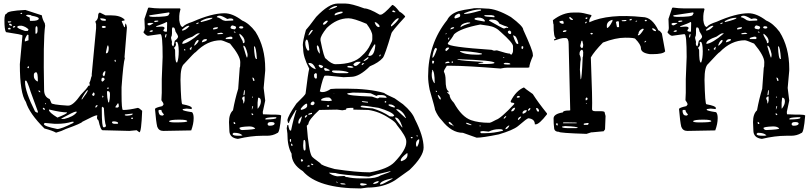

<svg xmlns="http://www.w3.org/2000/svg" viewBox="-20 -729 4576 1082"><path d="M123 -672.9 215.8 -642.6Q218.8 -620.1 232.4 -597.7L234.4 -584Q222.7 -501 228.5 -222.7Q228.5 -182.6 259.8 -170.9L269.5 -148.4Q269.5 -139.6 360.4 -133.8H365.2Q392.6 -133.8 435.5 -195.3Q469.7 -229.5 478.5 -246.1H485.4V-254.9L483.4 -261.7Q490.2 -273.4 495.1 -297.9L497.1 -298.8V-311.5L521.5 -569.3V-592.8L517.6 -606.4V-608.4Q533.2 -619.1 533.2 -642.6Q533.2 -655.3 543 -658.2L574.2 -642.6H604.5Q658.2 -642.6 681.6 -619.1V-613.3Q666 -612.3 666 -608.4L679.7 -576.2H683.6Q685.5 -596.7 688.5 -596.7Q693.4 -589.8 695.3 -574.2L681.6 -405.3L683.6 -403.3V-401.4Q674.8 -375 665 -237.3V-198.2Q665 -109.4 672.9 -109.4H678.7Q706.1 -109.4 756.8 -121.1Q764.6 -120.1 781.2 -104.5Q776.4 16.6 765.6 16.6L750 4.9L709 8.8L558.6 4.9Q546.9 4.9 535.2 -49.8Q526.4 -57.6 526.4 -66.4L528.3 -79.1H524.4Q513.7 -79.1 444.3 -43Q440.4 -34.2 350.6 -2Q328.1 9.8 295.9 18.6Q275.4 6.8 230.5 -4.9Q145.5 -88.9 126 -154.3Q91.8 -203.1 91.8 -367.2L106.4 -526.4V-529.3Q106.4 -534.2 13.7 -547.9Q4.9 -560.5 4.9 -615.2Q4.9 -652.3 18.6 -652.3Q18.6 -668 123 -672.9ZM95.7 -654.3V-650.4H104.5V-654.3L100.6 -657.2H99.6ZM127 -643.6V-642.6Q127 -638.7 147.5 -629.9Q147.5 -611.3 150.4 -611.3H159.2Q193.4 -611.3 198.2 -622.1V-625Q198.2 -633.8 157.2 -640.6Q157.2 -644.5 141.6 -645.5H134.8ZM24.4 -608.4V-604.5L27.3 -601.6H31.2L43 -604.5V-608.4ZM31.2 -594.7V-590.8Q33.2 -584 45.9 -584L47.9 -585.9V-587.9L41 -594.7ZM544.9 -626Q544.9 -612.3 565.4 -612.3H574.2L577.1 -615.2V-617.2Q577.1 -624 546.9 -626ZM77.1 -577.1Q77.1 -568.4 121.1 -554.7H134.8Q138.7 -554.7 140.6 -563.5Q125 -579.1 102.5 -584H92.8Q79.1 -584 77.1 -577.1ZM52.7 -579.1V-575.2L54.7 -574.2V-572.3Q65.4 -575.2 65.4 -579.1V-582H59.6ZM179.7 -567.4V-541L182.6 -538.1Q191.4 -542 191.4 -554.7V-570.3Q191.4 -579.1 186.5 -581.1H184.6Q179.7 -579.1 179.7 -567.4ZM24.4 -567.4 27.3 -563.5H38.1L41 -567.4L36.1 -572.3H29.3ZM553.7 -578.1V-576.2Q555.7 -571.3 563.5 -571.3H565.4Q574.2 -571.3 576.2 -576.2V-578.1Q574.2 -583 562.5 -583H558.6ZM120.1 -506.8V-495.1L140.6 -502V-531.2L136.7 -534.2Q130.9 -534.2 120.1 -506.8ZM577.1 -434.6V-428.7H579.1Q592.8 -428.7 592.8 -460Q590.8 -473.6 587.9 -473.6Q584 -473.6 577.1 -434.6ZM627 -391.6 625 -386.7Q627.9 -379.9 630.9 -379.9H631.8V-391.6ZM138.7 -355.5 134.8 -350.6V-346.7L138.7 -343.8L143.6 -348.6V-353.5ZM558.6 -305.7 565.4 -298.8Q571.3 -300.8 574.2 -326.2L572.3 -328.1H570.3Q558.6 -320.3 558.6 -305.7ZM170.9 -307.6V-298.8Q170.9 -282.2 189.5 -270.5H193.4V-271.5Q193.4 -321.3 184.6 -321.3H179.7Q170.9 -317.4 170.9 -307.6ZM551.8 -285.2V-273.4L556.6 -268.6Q564.5 -272.5 569.3 -280.3V-285.2L563.5 -291H556.6ZM121.1 -271.5V-266.6Q121.1 -212.9 177.7 -100.6Q186.5 -93.8 193.4 -93.8V-100.6L153.3 -210Q133.8 -272.5 126 -275.4H125ZM584 -232.4V-230.5L587.9 -227.5L592.8 -230.5L590.8 -236.3H587.9ZM439.5 -170.9 440.4 -168.9H442.4Q474.6 -210.9 474.6 -218.8V-220.7H471.7Q456.1 -204.1 439.5 -170.9ZM196.3 -218.8V-216.8Q200.2 -209 207 -209V-210Q207 -218.8 196.3 -218.8ZM584 -215.8 583 -207Q583 -182.6 589.8 -152.3H594.7Q599.6 -174.8 599.6 -191.4V-200.2Q599.6 -215.8 585.9 -215.8ZM507.8 -209Q499 -199.2 499 -193.4L505.9 -188.5H507.8L512.7 -193.4V-203.1ZM556.6 -189.5V-179.7H558.6L562.5 -182.6V-186.5L558.6 -189.5ZM234.4 -148.4V-145.5L237.3 -141.6H239.3V-145.5L235.4 -148.4ZM644.5 -147.5 630.9 -127.9V-123H644.5L649.4 -127.9V-133.8Q649.4 -145.5 644.5 -147.5ZM517.6 -125V-123H521.5L529.3 -131.8V-136.7Q517.6 -136.7 517.6 -125ZM553.7 -123V-107.4Q553.7 -11.7 563.5 -11.7H569.3Q577.1 -14.6 577.1 -20.5Q569.3 -38.1 565.4 -120.1L558.6 -127.9ZM221.7 -121.1V-116.2Q225.6 -109.4 232.4 -109.4V-116.2L227.5 -121.1ZM255.9 -111.3V-109.4Q255.9 -95.7 303.7 -66.4Q357.4 -87.9 357.4 -93.8V-95.7Q323.2 -95.7 259.8 -111.3ZM326.2 -61.5V-58.6H341.8Q393.6 -71.3 412.1 -95.7V-99.6H405.3Q396.5 -99.6 326.2 -61.5ZM683.6 -84V-79.1L692.4 -77.1H697.3Q727.5 -79.1 727.5 -86.9V-88.9H726.6ZM719.7 -65.4V-58.6H726.6L729.5 -61.5V-63.5Q729.5 -66.4 724.6 -66.4ZM611.3 -41V-38.1Q614.3 -31.2 627 -31.2H642.6L645.5 -34.2V-36.1Q645.5 -42 627 -44.9H615.2ZM300.8 -31.2H289.1L234.4 -36.1H232.4L227.5 -31.2V-29.3Q227.5 -17.6 302.7 -2Q325.2 -2 392.6 -36.1L394.5 -38.1V-43H385.7Q347.7 -31.2 300.8 -31.2Z M818.4 -686.5Q852.5 -681.6 882.8 -681.6H994.1L997.1 -677.7Q990.2 -652.3 990.2 -638.7V-615.2Q995.1 -577.1 1010.7 -577.1Q1019.5 -591.8 1065.4 -606.4Q1173.8 -654.3 1245.1 -654.3Q1291 -654.3 1344.7 -613.3Q1383.8 -597.7 1419.9 -549.8Q1474.6 -462.9 1474.6 -341.8V-331.1L1465.8 -233.4L1474.6 -162.1L1460.9 -98.6V-96.7L1461.9 -85L1513.7 -83H1536.1Q1558.6 -83 1564.5 -78.1Q1556.6 20.5 1543 20.5Q1517.6 36.1 1484.4 36.1H1457Q1394.5 36.1 1320.3 53.7Q1272.5 47.9 1272.5 5.9L1270.5 -41Q1270.5 -86.9 1293 -107.4Q1304.7 -171.9 1322.3 -228.5L1331.1 -348.6Q1334 -348.6 1334 -378.9Q1334 -414.1 1276.4 -483.4Q1233.4 -502 1224.6 -502Q1147.5 -502 1083 -435.5Q1078.1 -435.5 1017.6 -369.1Q997.1 -353.5 997.1 -278.3Q1000 -141.6 1007.8 -141.6Q1060.5 -131.8 1060.5 -121.1V-114.3L1031.2 -117.2L1009.8 -114.3V-110.4Q1009.8 -104.5 1062.5 -96.7Q1071.3 -86.9 1071.3 -64.5V-62.5Q1071.3 -31.2 1057.6 5.9L900.4 8.8Q875 8.8 866.2 -14.6Q859.4 -42 853.5 -114.3Q853.5 -122.1 894.5 -130.9L901.4 -139.6V-141.6Q901.4 -148.4 889.6 -164.1L891.6 -206.1V-283.2L896.5 -408.2Q896.5 -536.1 884.8 -536.1H877.9L814.5 -527.3Q804.7 -527.3 789.1 -544.9V-549.8Q795.9 -558.6 795.9 -572.3L793.9 -622.1L814.5 -683.6ZM821.3 -642.6V-638.7Q821.3 -634.8 841.8 -633.8Q930.7 -633.8 930.7 -645.5L935.5 -654.3V-657.2H932.6V-659.2ZM1202.1 -633.8V-631.8Q1211.9 -631.8 1235.4 -615.2L1250 -611.3L1293 -613.3L1294.9 -615.2V-618.2Q1292 -625 1279.3 -625H1274.4L1260.7 -622.1Q1230.5 -640.6 1217.8 -640.6Q1205.1 -640.6 1202.1 -633.8ZM1110.4 -608.4 1113.3 -604.5Q1176.8 -620.1 1176.8 -627V-628.9H1174.8Q1142.6 -628.9 1110.4 -609.4ZM848.6 -608.4 852.5 -604.5H855.5Q873 -606.4 873 -611.3L867.2 -613.3Q848.6 -613.3 848.6 -608.4ZM860.4 -577.1 886.7 -579.1H891.6Q904.3 -579.1 907.2 -572.3V-568.4Q900.4 -561.5 900.4 -554.7Q908.2 -549.8 917 -549.8Q920.9 -549.8 920.9 -554.7L921.9 -599.6L920.9 -604.5H917Q907.2 -597.7 862.3 -582L860.4 -581.1ZM1085.9 -595.7 1087.9 -594.7V-592.8Q1099.6 -596.7 1099.6 -599.6V-601.6H1096.7Q1085.9 -599.6 1085.9 -595.7ZM811.5 -594.7V-592.8Q811.5 -588.9 819.3 -585.9Q828.1 -585.9 843.8 -597.7V-599.6H821.3Q811.5 -598.6 811.5 -594.7ZM1279.3 -572.3Q1279.3 -565.4 1303.7 -563.5Q1310.5 -569.3 1310.5 -575.2Q1310.5 -582 1288.1 -585.9Q1279.3 -581.1 1279.3 -572.3ZM1005.9 -561.5V-556.6Q1025.4 -556.6 1046.9 -581.1V-582L1044.9 -584H1043.9Q1029.3 -584 1005.9 -561.5ZM1327.1 -575.2Q1329.1 -568.4 1337.9 -568.4H1345.7L1351.6 -574.2V-575.2Q1349.6 -581.1 1337.9 -581.1H1332ZM1180.7 -567.4V-563.5H1187.5Q1208 -566.4 1208 -572.3V-575.2H1199.2Q1180.7 -573.2 1180.7 -567.4ZM951.2 -574.2 949.2 -565.4V-541Q949.2 -526.4 944.3 -520.5V-512.7L949.2 -493.2L948.2 -483.4Q948.2 -472.7 956.1 -467.8Q959 -467.8 964.8 -499Q983.4 -512.7 983.4 -522.5Q983.4 -529.3 968.8 -551.8Q964.8 -574.2 958 -574.2ZM823.2 -551.8V-549.8H836.9L841.8 -554.7V-556.6L835 -558.6Q823.2 -555.7 823.2 -551.8ZM1299.8 -551.8 1297.9 -549.8V-547.9L1303.7 -544.9H1304.7L1308.6 -547.9ZM1204.1 -538.1 1206.1 -536.1H1208Q1238.3 -536.1 1238.3 -541L1226.6 -544.9Q1204.1 -543 1204.1 -538.1ZM1007.8 -485.4V-481.4Q1042 -485.4 1105.5 -540V-541H1096.7Q1089.8 -541 1064.5 -522.5Q1007.8 -502.9 1007.8 -485.4ZM1329.1 -538.1V-534.2Q1329.1 -529.3 1347.7 -497.1Q1347.7 -485.4 1352.5 -485.4L1358.4 -490.2V-497.1Q1358.4 -517.6 1332 -538.1ZM910.2 -522.5 912.1 -517.6H915L918.9 -536.1H915Q911.1 -536.1 910.2 -522.5ZM1252 -512.7V-508.8H1286.1L1290 -512.7V-517.6L1284.2 -522.5H1277.3Q1252 -517.6 1252 -512.7ZM1117.2 -490.2Q1146.5 -497.1 1146.5 -505.9L1142.6 -508.8H1139.6Q1120.1 -508.8 1117.2 -490.2ZM1074.2 -474.6V-472.7H1078.1Q1099.6 -491.2 1099.6 -502H1096.7V-503.9Q1085 -503.9 1074.2 -474.6ZM969.7 -488.3 971.7 -479.5Q971.7 -468.8 960 -459Q966.8 -452.1 966.8 -445.3Q966.8 -377 975.6 -377H978.5Q987.3 -399.4 987.3 -440.4Q986.3 -491.2 975.6 -493.2H973.6Q969.7 -493.2 969.7 -488.3ZM1351.6 -471.7V-465.8Q1369.1 -404.3 1372.1 -403.3L1375 -413.1V-424.8Q1364.3 -471.7 1351.6 -471.7ZM1411.1 -467.8Q1414.1 -396.5 1424.8 -396.5H1427.7Q1422.9 -467.8 1413.1 -467.8ZM1048.8 -454.1V-452.1L1051.8 -449.2H1057.6L1060.5 -464.8H1057.6ZM1016.6 -449.2 1019.5 -444.3 1024.4 -445.3V-449.2L1021.5 -452.1H1019.5ZM1402.3 -292V-290L1407.2 -273.4H1414.1Q1413.1 -292 1402.3 -292ZM1351.6 -194.3 1352.5 -192.4H1354.5Q1359.4 -193.4 1359.4 -206.1V-221.7H1358.4Q1354.5 -221.7 1351.6 -194.3ZM1344.7 -171.9Q1351.6 -162.1 1351.6 -146.5H1354.5L1358.4 -162.1V-185.5Q1344.7 -185.5 1344.7 -171.9ZM1400.4 -184.6V-178.7H1404.3V-184.6ZM1434.6 -178.7 1431.6 -150.4V-117.2H1433.6Q1450.2 -138.7 1450.2 -157.2V-158.2Q1450.2 -178.7 1434.6 -178.7ZM1399.4 -114.3V-112.3H1400.4L1406.2 -127.9V-130.9H1404.3Q1399.4 -130.9 1399.4 -114.3ZM873 -105.5V-103.5Q875 -78.1 891.6 -78.1H898.4L903.3 -83V-85Q889.6 -98.6 889.6 -109.4H876ZM1397.5 -89.8V-85L1402.3 -80.1H1404.3L1407.2 -83V-85L1402.3 -89.8ZM1475.6 -59.6V-55.7Q1537.1 -56.6 1537.1 -64.5V-68.4H1518.6Q1475.6 -66.4 1475.6 -59.6ZM932.6 -45.9Q932.6 -39.1 968.8 -39.1Q1035.2 -39.1 1035.2 -45.9Q1035.2 -54.7 990.2 -54.7Q937.5 -54.7 932.6 -45.9ZM1296.9 -42V-34.2L1299.8 -30.3H1303.7L1306.6 -34.2V-35.2L1299.8 -42ZM1488.3 -32.2V-27.3Q1490.2 -20.5 1500 -20.5Q1522.5 -20.5 1527.3 -30.3V-34.2Q1524.4 -41 1511.7 -41H1504.9Q1491.2 -41 1488.3 -32.2ZM1329.1 -6.8Q1334 3.9 1344.7 3.9Q1418 1 1418 -4.9Q1408.2 -16.6 1383.8 -16.6Q1329.1 -14.6 1329.1 -6.8ZM1291 24.4V27.3Q1291 36.1 1327.1 36.1H1334L1345.7 34.2V33.2Q1331.1 19.5 1301.8 19.5H1296.9Z M1882.8 -709H1927.7Q1960 -709 2033.2 -681.6Q2059.6 -681.6 2119.1 -646.5H2126Q2140.6 -646.5 2190.4 -701.2Q2202.1 -701.2 2231.4 -663.1Q2246.1 -656.2 2262.7 -637.7V-633.8Q2185.5 -549.8 2185.5 -540Q2149.4 -418 2137.7 -403.3Q2114.3 -376 2064.5 -355.5Q2004.9 -295.9 1958 -295.9L1916 -293.9L1828.1 -302.7H1811.5Q1801.8 -302.7 1782.2 -213.9L1793 -210H1797.9Q1817.4 -210 1843.8 -227.5L1876 -229.5H1930.7Q2060.5 -229.5 2144.5 -205.1Q2153.3 -197.3 2204.1 -174.8L2251 -141.6Q2303.7 -96.7 2317.4 -58.6Q2367.2 38.1 2367.2 102.5Q2367.2 152.3 2288.1 228.5L2206.1 287.1Q2140.6 328.1 2050.8 328.1L2012.7 333Q1771.5 333 1686.5 235.4Q1623 196.3 1623 136.7Q1599.6 95.7 1599.6 23.4L1595.7 -6.8L1599.6 -24.4H1604.5Q1609.4 6.8 1616.2 6.8H1620.1Q1636.7 -72.3 1650.4 -107.4L1649.4 -109.4H1647.5Q1608.4 -46.9 1608.4 -36.1H1606.4Q1601.6 -36.1 1599.6 -51.8Q1603.5 -78.1 1650.4 -145.5Q1702.1 -195.3 1702.1 -202.1Q1715.8 -316.4 1722.7 -341.8Q1688.5 -408.2 1688.5 -453.1L1686.5 -475.6Q1686.5 -498 1704.1 -560.5Q1716.8 -573.2 1761.7 -633.8Q1833 -709 1882.8 -709ZM1832 -674.8V-673.8Q1879.9 -686.5 1879.9 -694.3V-695.3H1876Q1856.4 -695.3 1832 -674.8ZM2190.4 -667V-665Q2192.4 -660.2 2201.2 -660.2H2208V-663.1L2199.2 -669.9H2194.3ZM1866.2 -647.5V-642.6H1868.2L1910.2 -656.2V-663.1H1898.4Q1866.2 -656.2 1866.2 -647.5ZM1786.1 -507.8V-501Q1806.6 -398.4 1816.4 -398.4Q1848.6 -367.2 1871.1 -367.2Q1973.6 -367.2 2018.6 -414.1Q2051.8 -443.4 2067.4 -478.5Q2078.1 -497.1 2078.1 -507.8V-528.3Q2078.1 -551.8 2045.9 -594.7Q1972.7 -626 1944.3 -626Q1877.9 -626 1821.3 -571.3Q1786.1 -527.3 1786.1 -507.8ZM2183.6 -587.9V-581.1H2187.5Q2213.9 -601.6 2226.6 -622.1V-626H2224.6Q2210.9 -626 2183.6 -587.9ZM1799.8 -591.8 1804.7 -589.8Q1813.5 -589.8 1827.1 -608.4V-612.3H1818.4Q1799.8 -601.6 1799.8 -591.8ZM2091.8 -603.5V-601.6Q2100.6 -576.2 2115.2 -576.2Q2119.1 -576.2 2119.1 -581.1Q2119.1 -588.9 2098.6 -603.5ZM1717.8 -531.2V-530.3H1720.7Q1727.5 -534.2 1743.2 -557.6L1739.3 -560.5Q1730.5 -560.5 1717.8 -531.2ZM1700.2 -489.3Q1700.2 -460.9 1713.9 -444.3H1718.8Q1722.7 -444.3 1722.7 -449.2Q1717.8 -505.9 1709 -505.9Q1703.1 -505.9 1700.2 -489.3ZM2055.7 -415V-414.1H2062.5Q2088.9 -414.1 2094.7 -469.7V-476.6L2093.8 -478.5H2089.8Q2055.7 -424.8 2055.7 -415ZM1765.6 -469.7V-468.8Q1765.6 -445.3 1780.3 -427.7H1782.2V-432.6Q1780.3 -467.8 1768.6 -473.6ZM2121.1 -420.9 2117.2 -414.1V-412.1H2121.1Q2124 -412.1 2126 -420.9ZM2028.3 -384.8H2032.2Q2048.8 -391.6 2057.6 -403.3L2053.7 -407.2Q2030.3 -391.6 2028.3 -384.8ZM1971.7 -367.2V-364.3L1978.5 -357.4H1984.4Q1992.2 -357.4 2011.7 -377.9V-380.9H1999Q1983.4 -380.9 1971.7 -367.2ZM1718.8 -374V-369.1Q1733.4 -346.7 1758.8 -338.9V-341.8Q1746.1 -374 1724.6 -374ZM2018.6 -367.2V-362.3H2021.5L2032.2 -371.1V-373H2023.4ZM1775.4 -360.4V-359.4Q1782.2 -345.7 1793 -345.7Q1796.9 -346.7 1800.8 -353.5Q1800.8 -360.4 1779.3 -364.3ZM1936.5 -352.5Q1936.5 -348.6 1960 -346.7L1971.7 -348.6Q1971.7 -354.5 1953.1 -357.4H1941.4ZM1809.6 -346.7 1807.6 -345.7V-335L1813.5 -330.1H1836.9V-335Q1814.5 -346.7 1809.6 -346.7ZM1850.6 -328.1Q1850.6 -316.4 1895.5 -316.4H1934.6Q1943.4 -316.4 1944.3 -321.3Q1918.9 -332 1868.2 -332H1855.5ZM1750 -309.6V-300.8Q1750 -288.1 1761.7 -285.2L1765.6 -291V-312.5L1761.7 -316.4H1756.8ZM1937.5 -203.1V-200.2Q1937.5 -189.5 2076.2 -184.6L2105.5 -174.8H2107.4Q2112.3 -174.8 2119.1 -179.7L2158.2 -177.7V-181.6Q2151.4 -193.4 2127.9 -193.4H2114.3Q2108.4 -193.4 2101.6 -188.5H2100.6L2069.3 -203.1Q2036.1 -207 1980.5 -207H1966.8ZM1859.4 -203.1V-202.1H1864.3V-203.1ZM1789.1 -164.1Q1789.1 -161.1 1832 -159.2Q1850.6 -160.2 1850.6 -164.1Q1844.7 -174.8 1835 -179.7H1818.4Q1789.1 -174.8 1789.1 -164.1ZM2019.5 -159.2V-157.2Q2019.5 -152.3 2052.7 -150.4L2053.7 -152.3V-155.3L2021.5 -159.2ZM2146.5 -154.3 2151.4 -150.4 2156.2 -152.3V-159.2H2151.4ZM1729.5 -141.6 1736.3 -136.7H1745.1L1752 -143.6V-152.3L1746.1 -157.2Q1733.4 -157.2 1729.5 -141.6ZM1674.8 -116.2V-113.3L1677.7 -109.4Q1710.9 -118.2 1710.9 -131.8V-141.6L1707 -145.5Q1692.4 -139.6 1674.8 -116.2ZM2168.9 -138.7Q2168.9 -130.9 2201.2 -123L2206.1 -125V-127Q2194.3 -140.6 2176.8 -140.6H2171.9L2169.9 -138.7ZM1821.3 -131.8 1825.2 -127.9H1834L1835 -133.8L1830.1 -136.7H1827.1ZM2011.7 -127.9Q2011.7 -122.1 2080.1 -118.2Q2134.8 -101.6 2176.8 -73.2L2194.3 -72.3L2201.2 -77.1V-79.1Q2189.5 -98.6 2114.3 -121.1Q2038.1 -133.8 2018.6 -133.8ZM1929.7 -116.2 1930.7 -114.3V-111.3L1909.2 -107.4L1879.9 -111.3L1779.3 -109.4Q1717.8 -52.7 1717.8 -29.3L1709 -20.5V-18.6Q1719.7 121.1 1736.3 150.4Q1738.3 157.2 1786.1 191.4Q1786.1 202.1 1866.2 223.6Q1989.3 242.2 2064.5 242.2Q2166 223.6 2203.1 184.6Q2269.5 115.2 2269.5 73.2V66.4Q2269.5 41 2216.8 -24.4Q2209 -42 2175.8 -61.5Q2118.2 -100.6 2055.7 -109.4L1970.7 -111.3L1971.7 -120.1L1970.7 -121.1H1955.1Q1937.5 -121.1 1929.7 -116.2ZM2212.9 -113.3V-111.3L2265.6 -63.5H2267.6V-65.4Q2251 -103.5 2221.7 -113.3ZM1717.8 -85.9V-82H1720.7L1738.3 -86.9V-92.8H1734.4Q1717.8 -89.8 1717.8 -85.9ZM1698.2 -72.3V-66.4H1702.1L1710.9 -75.2V-80.1Q1702.1 -80.1 1698.2 -72.3ZM1661.1 -38.1 1663.1 -32.2H1666Q1671.9 -32.2 1681.6 -72.3H1679.7Q1661.1 -57.6 1661.1 -38.1ZM2206.1 -66.4Q2206.1 -59.6 2245.1 -11.7V-10.7H2247.1V-15.6Q2229.5 -66.4 2210 -66.4ZM2327.1 34.2V37.1L2331.1 41L2333 39.1H2334L2333 34.2ZM2294.9 43V45.9L2299.8 50.8H2301.8L2306.6 45.9L2301.8 43ZM1613.3 57.6V66.4L1618.2 71.3L1620.1 70.3V54.7H1616.2ZM2324.2 82V84Q2324.2 95.7 2329.1 97.7H2331.1Q2342.8 78.1 2342.8 57.6L2340.8 56.6H2337.9Q2324.2 65.4 2324.2 82ZM1690.4 63.5 1688.5 90.8Q1689.5 119.1 1695.3 119.1H1697.3Q1702.1 118.2 1702.1 109.4V91.8Q1702.1 59.6 1695.3 59.6H1693.4ZM1620.1 80.1V84Q1621.1 93.8 1625 93.8L1628.9 90.8V86.9L1622.1 80.1ZM2238.3 173.8V175.8L2242.2 179.7Q2276.4 168 2276.4 143.6V134.8H2272.5Q2238.3 161.1 2238.3 173.8ZM1674.8 172.9Q1677.7 182.6 1681.6 182.6L1688.5 175.8Q1687.5 170.9 1679.7 167ZM1732.4 193.4V196.3L1738.3 201.2H1745.1V198.2Q1743.2 193.4 1734.4 193.4ZM1711.9 207V210H1724.6V203.1H1715.8ZM2059.6 266.6Q1896.5 255.9 1871.1 246.1L1835 244.1V246.1Q1851.6 259.8 1879.9 264.6L1920.9 262.7L1930.7 269.5L1932.6 268.6H1934.6Q1966.8 276.4 2011.7 276.4H2042Q2100.6 276.4 2124 259.8Q2180.7 240.2 2180.7 237.3V235.4Q2102.5 252.9 2059.6 266.6ZM2121.1 310.5H2126Q2135.7 310.5 2192.4 278.3V276.4H2187.5Q2121.1 291 2121.1 310.5ZM2083 305.7V307.6H2087.9Q2114.3 303.7 2114.3 292H2108.4Q2087.9 296.9 2083 305.7ZM1876 293.9 1875 295.9V296.9L1879.9 300.8H1882.8V298.8ZM1898.4 303.7V305.7Q1899.4 310.5 1912.1 310.5H1927.7Q1927.7 303.7 1902.3 303.7ZM2009.8 307.6V310.5Q2011.7 316.4 2019.5 316.4H2028.3L2045.9 312.5V307.6L2021.5 303.7H2012.7Z M2720.7 -680.7Q2777.3 -680.7 2859.4 -632.8Q2928.7 -581.1 2928.7 -561.5Q2982.4 -444.3 2982.4 -424.8L2983.4 -414.1Q2962.9 -367.2 2962.9 -349.6L2955.1 -347.7H2838.9Q2822.3 -347.7 2800.8 -342.8Q2604.5 -358.4 2527.3 -358.4H2498Q2481.4 -334 2481.4 -325.2Q2491.2 -307.6 2491.2 -277.3Q2491.2 -224.6 2506.8 -215.8L2508.8 -209V-208L2500 -210.9V-208L2513.7 -194.3Q2513.7 -174.8 2538.1 -149.4Q2582 -70.3 2634.8 -51.8Q2676.8 -37.1 2737.3 -37.1Q2746.1 -37.1 2775.4 -53.7Q2801.8 -61.5 2877.9 -142.6V-146.5Q2877.9 -149.4 2860.4 -151.4L2857.4 -158.2Q2888.7 -218.8 2932.6 -236.3Q2937.5 -230.5 2982.4 -199.2Q3012.7 -151.4 3062.5 -89.8V-85Q3018.6 -28.3 2999 -28.3H2994.1Q2994.1 -58.6 2958 -62.5Q2950.2 -62.5 2898.4 -17.6Q2870.1 4.9 2791 28.3Q2700.2 46.9 2666 46.9L2588.9 19.5Q2524.4 19.5 2469.7 -50.8Q2446.3 -74.2 2431.6 -110.4Q2431.6 -119.1 2401.4 -222.7Q2392.6 -266.6 2392.6 -297.9V-299.8Q2392.6 -482.4 2500 -616.2Q2515.6 -649.4 2563.5 -666Q2591.8 -673.8 2641.6 -680.7Q2653.3 -685.5 2720.7 -680.7ZM2595.7 -650.4H2597.7Q2623 -650.4 2679.7 -667Q2691.4 -668 2691.4 -672.9L2688.5 -675.8H2686.5Q2648.4 -675.8 2597.7 -655.3L2595.7 -653.3ZM2541 -629.9V-627.9L2544.9 -625H2545.9Q2573.2 -631.8 2573.2 -638.7V-646.5L2568.4 -652.3H2565.4Q2541 -644.5 2541 -629.9ZM2710 -643.6V-639.6Q2710 -634.8 2764.6 -631.8L2766.6 -632.8V-636.7Q2766.6 -641.6 2750 -643.6ZM2654.3 -623V-621.1Q2654.3 -616.2 2710 -607.4L2711.9 -609.4V-614.3Q2701.2 -629.9 2675.8 -629.9H2670.9Q2654.3 -627.9 2654.3 -623ZM2736.3 -614.3V-612.3Q2813.5 -568.4 2819.3 -568.4H2821.3L2835 -573.2L2841.8 -571.3L2843.8 -573.2V-575.2Q2836.9 -580.1 2821.3 -584L2793.9 -595.7Q2784.2 -619.1 2750 -619.1H2746.1Q2736.3 -618.2 2736.3 -614.3ZM2575.2 -575.2Q2587.9 -585.9 2629.9 -598.6V-600.6L2627.9 -602.5H2614.3Q2575.2 -594.7 2575.2 -575.2ZM2503.9 -486.3V-482.4Q2503.9 -464.8 2750 -448.2L2763.7 -443.4L2780.3 -445.3Q2837.9 -426.8 2853.5 -426.8Q2853.5 -422.9 2862.3 -420.9Q2871.1 -431.6 2871.1 -443.4V-468.8Q2871.1 -487.3 2802.7 -547.9Q2773.4 -578.1 2732.4 -584L2686.5 -590.8Q2574.2 -569.3 2539.1 -536.1Q2525.4 -510.7 2503.9 -486.3ZM2518.6 -566.4V-563.5H2520.5Q2539.1 -568.4 2539.1 -573.2V-575.2H2532.2Q2523.4 -575.2 2518.6 -566.4ZM2841.8 -547.9Q2845.7 -537.1 2855.5 -537.1H2857.4L2860.4 -541V-549.8L2853.5 -556.6Q2841.8 -556.6 2841.8 -547.9ZM2490.2 -537.1V-536.1H2493.2L2497.1 -539.1V-541H2493.2ZM2871.1 -529.3Q2884.8 -486.3 2893.6 -481.4H2898.4L2901.4 -484.4Q2890.6 -527.3 2877.9 -527.3L2876 -529.3ZM2504.9 -506.8V-504.9Q2511.7 -507.8 2511.7 -516.6V-518.6Q2504.9 -515.6 2504.9 -506.8ZM2918.9 -465.8V-457L2921.9 -452.1Q2928.7 -454.1 2928.7 -461.9V-465.8L2925.8 -468.8H2921.9ZM2490.2 -450.2V-445.3L2493.2 -441.4H2495.1Q2504.9 -447.3 2510.7 -457V-460.9H2504.9Q2495.1 -460.9 2490.2 -450.2ZM2433.6 -459Q2422.9 -449.2 2416 -404.3H2418Q2425.8 -404.3 2442.4 -452.1Q2440.4 -459 2433.6 -459ZM2572.3 -441.4V-438.5Q2598.6 -420.9 2666 -420.9H2677.7L2695.3 -422.9V-427.7Q2632.8 -440.4 2572.3 -441.4ZM2816.4 -406.2V-402.3H2821.3V-406.2ZM2558.6 -395.5V-392.6Q2590.8 -385.7 2702.1 -379.9L2703.1 -378.9V-377L2674.8 -373Q2674.8 -368.2 2710 -368.2Q2766.6 -368.2 2766.6 -375Q2766.6 -388.7 2558.6 -395.5ZM2416 -386.7 2415 -378.9Q2416 -370.1 2419.9 -370.1Q2424.8 -370.1 2426.8 -383.8L2421.9 -386.7ZM2525.4 -381.8V-375H2532.2V-379.9L2531.2 -381.8V-383.8ZM2488.3 -373V-372.1H2490.2L2513.7 -375V-377L2508.8 -381.8H2504.9Q2492.2 -381.8 2488.3 -373ZM2818.4 -370.1Q2818.4 -365.2 2841.8 -365.2L2855.5 -366.2V-368.2Q2855.5 -375 2828.1 -375Q2818.4 -373 2818.4 -370.1ZM2416 -335.9 2415 -334V-331.1L2416 -329.1Q2413.1 -322.3 2413.1 -310.5V-304.7Q2413.1 -282.2 2426.8 -260.7H2429.7Q2429.7 -327.1 2416 -335.9ZM2435.5 -217.8V-214.8L2438.5 -210.9H2442.4V-214.8L2438.5 -217.8ZM2449.2 -194.3 2447.3 -192.4V-190.4Q2455.1 -168 2462.9 -168L2463.9 -169.9V-171.9Q2463.9 -182.6 2449.2 -194.3ZM2891.6 -181.6 2894.5 -178.7H2900.4Q2909.2 -178.7 2910.2 -183.6L2905.3 -188.5H2903.3Q2894.5 -188.5 2891.6 -181.6ZM2860.4 -103.5 2862.3 -101.6H2864.3Q2877.9 -101.6 2882.8 -120.1V-122.1Q2868.2 -122.1 2860.4 -103.5ZM2955.1 -106.4 2956.1 -105.5H2960Q2968.8 -109.4 2968.8 -119.1V-120.1H2964.8Q2955.1 -113.3 2955.1 -106.4ZM3002.9 -120.1 3001 -119.1V-117.2Q3005.9 -99.6 3012.7 -99.6H3014.6L3017.6 -103.5V-105.5Q3014.6 -120.1 3002.9 -120.1ZM2923.8 -91.8 2927.7 -87.9Q2948.2 -94.7 2948.2 -106.4V-108.4H2946.3Q2926.8 -108.4 2923.8 -91.8ZM2818.4 -60.5H2821.3Q2829.1 -64.5 2833 -74.2L2832 -76.2Q2818.4 -68.4 2818.4 -60.5ZM2898.4 -53.7H2903.3Q2917 -66.4 2917 -72.3H2915Q2898.4 -66.4 2898.4 -53.7ZM2508.8 -42V-37.1Q2509.8 -29.3 2532.2 -21.5L2538.1 -16.6V-17.6Q2521.5 -39.1 2513.7 -42ZM2606.4 -37.1V-35.2Q2606.4 -29.3 2634.8 -23.4L2636.7 -24.4V-26.4Q2617.2 -37.1 2607.4 -37.1ZM2682.6 -21.5V-17.6H2688.5V-21.5ZM2828.1 -1Q2841.8 -1 2850.6 -21.5H2846.7Q2828.1 -10.7 2828.1 -1ZM2734.4 12.7 2705.1 9.8H2700.2Q2687.5 9.8 2686.5 14.6V16.6L2691.4 21.5H2715.8Q2760.7 21.5 2814.5 7.8V5.9Q2812.5 -1 2798.8 -1H2792Q2760.7 -1 2734.4 12.7Z M3601.6 -632.8Q3654.3 -632.8 3690.4 -557.6Q3698.2 -557.6 3710 -540L3728.5 -439.5Q3716.8 -423.8 3656.2 -423.8H3642.6Q3591.8 -430.7 3591.8 -458Q3591.8 -477.5 3560.5 -509.8Q3556.6 -516.6 3502.9 -516.6Q3449.2 -516.6 3377.9 -489.3Q3329.1 -439.5 3309.6 -405.3Q3319.3 -159.2 3316.4 -114.3Q3316.4 -102.5 3333 -102.5H3366.2Q3387.7 -101.6 3387.7 -95.7V-93.8L3392.6 -75.2L3389.6 0L3381.8 10.7L3318.4 16.6H3312.5L3285.2 25.4Q3129.9 20.5 3129.9 13.7Q3102.5 13.7 3102.5 -10.7Q3099.6 -29.3 3099.6 -61.5Q3099.6 -86.9 3152.3 -95.7Q3152.3 -106.4 3188.5 -106.4L3193.4 -107.4V-109.4L3184.6 -480.5Q3184.6 -514.6 3168 -514.6H3159.2Q3142.6 -514.6 3104.5 -501L3102.5 -502.9V-505.9Q3102.5 -508.8 3113.3 -512.7V-514.6Q3099.6 -514.6 3099.6 -591.8Q3097.7 -591.8 3095.7 -615.2Q3151.4 -658.2 3209 -658.2H3243.2Q3260.7 -658.2 3311.5 -644.5L3313.5 -639.6Q3300.8 -623 3300.8 -612.3V-603.5Q3410.2 -653.3 3601.6 -632.8ZM3246.1 -427.7V-420.9Q3252.9 -409.2 3252.9 -391.6Q3250 -385.7 3248 -336.9L3252 -282.2H3252.9Q3258.8 -282.2 3263.7 -407.2Q3266.6 -407.2 3266.6 -435.5Q3264.6 -448.2 3259.8 -448.2H3256.8Q3246.1 -441.4 3246.1 -427.7ZM3147.5 -15.6V-13.7Q3147.5 -6.8 3186.5 -6.8H3227.5L3236.3 -8.8Q3236.3 -15.6 3164.1 -18.6ZM3400.4 -574.2V-571.3Q3412.1 -571.3 3431.6 -610.4V-617.2H3430.7Q3394.5 -607.4 3400.4 -574.2ZM3574.2 -530.3H3580.1Q3588.9 -533.2 3607.4 -562.5V-564.5Q3607.4 -567.4 3601.6 -567.4Q3578.1 -557.6 3578.1 -538.1Q3575.2 -538.1 3574.2 -530.3ZM3256.8 -499 3250 -471.7Q3250 -462.9 3258.8 -458H3259.8Q3265.6 -458 3266.6 -476.6L3261.7 -499ZM3451.2 -603.5 3457 -576.2H3468.8L3467.8 -605.5L3464.8 -609.4H3460.9Q3451.2 -607.4 3451.2 -603.5ZM3152.3 -36.1 3154.3 -34.2H3229.5V-38.1L3182.6 -39.1H3155.3ZM3131.8 -605.5Q3139.6 -594.7 3154.3 -594.7L3156.2 -596.7V-606.4L3149.4 -612.3Q3131.8 -610.4 3131.8 -605.5ZM3268.6 -29.3 3271.5 -25.4H3292L3297.9 -31.2Q3297.9 -35.2 3291 -36.1Q3268.6 -34.2 3268.6 -29.3ZM3655.3 -569.3V-565.4Q3663.1 -553.7 3673.8 -553.7H3676.8V-557.6Q3668 -569.3 3658.2 -569.3ZM3188.5 -632.8V-626L3197.3 -617.2H3209V-620.1L3193.4 -632.8ZM3152.3 -551.8V-548.8H3157.2Q3170.9 -548.8 3172.9 -555.7L3169.9 -558.6H3168Q3154.3 -558.6 3152.3 -551.8ZM3483.4 -614.3V-612.3L3486.3 -609.4H3500Q3508.8 -609.4 3510.7 -614.3L3508.8 -616.2H3500ZM3280.3 -174.8V-164.1H3285.2L3291 -168.9V-175.8L3287.1 -179.7H3285.2ZM3118.2 -36.1 3114.3 -31.2V-25.4L3118.2 -22.5H3123V-31.2ZM3307.6 -542V-538.1L3311.5 -535.2H3316.4L3320.3 -538.1V-542L3313.5 -543.9ZM3527.3 -617.2V-614.3H3536.1L3541 -619.1L3538.1 -623Q3527.3 -621.1 3527.3 -617.2ZM3613.3 -614.3V-612.3L3616.2 -609.4H3622.1L3625 -612.3V-614.3L3622.1 -617.2H3616.2ZM3280.3 -628.9V-622.1H3286.1L3291 -627V-628.9L3286.1 -630.9ZM3277.3 -601.6V-599.6L3280.3 -596.7L3286.1 -601.6V-606.4H3282.2ZM3612.3 -494.1V-490.2H3615.2L3621.1 -496.1V-499H3619.1Q3612.3 -496.1 3612.3 -494.1ZM3561.5 -609.4V-607.4H3567.4L3570.3 -610.4V-612.3H3565.4ZM3282.2 -148.4V-143.6H3285.2V-148.4Z M3771.5 -686.5Q3805.7 -681.6 3835.9 -681.6H3947.3L3950.2 -677.7Q3943.4 -652.3 3943.4 -638.7V-615.2Q3948.2 -577.1 3963.9 -577.1Q3972.7 -591.8 4018.6 -606.4Q4127 -654.3 4198.2 -654.3Q4244.1 -654.3 4297.9 -613.3Q4336.9 -597.7 4373 -549.8Q4427.7 -462.9 4427.7 -341.8V-331.1L4418.9 -233.4L4427.7 -162.1L4414.1 -98.6V-96.7L4415 -85L4466.8 -83H4489.3Q4511.7 -83 4517.6 -78.1Q4509.8 20.5 4496.1 20.5Q4470.7 36.1 4437.5 36.1H4410.2Q4347.7 36.1 4273.4 53.7Q4225.6 47.9 4225.6 5.9L4223.6 -41Q4223.6 -86.9 4246.1 -107.4Q4257.8 -171.9 4275.4 -228.5L4284.2 -348.6Q4287.1 -348.6 4287.1 -378.9Q4287.1 -414.1 4229.5 -483.4Q4186.5 -502 4177.7 -502Q4100.6 -502 4036.1 -435.5Q4031.2 -435.5 3970.7 -369.1Q3950.2 -353.5 3950.2 -278.3Q3953.1 -141.6 3960.9 -141.6Q4013.7 -131.8 4013.7 -121.1V-114.3L3984.4 -117.2L3962.9 -114.3V-110.4Q3962.9 -104.5 4015.6 -96.7Q4024.4 -86.9 4024.4 -64.5V-62.5Q4024.4 -31.2 4010.7 5.9L3853.5 8.8Q3828.1 8.8 3819.3 -14.6Q3812.5 -42 3806.6 -114.3Q3806.6 -122.1 3847.7 -130.9L3854.5 -139.6V-141.6Q3854.5 -148.4 3842.8 -164.1L3844.7 -206.1V-283.2L3849.6 -408.2Q3849.6 -536.1 3837.9 -536.1H3831.1L3767.6 -527.3Q3757.8 -527.3 3742.2 -544.9V-549.8Q3749 -558.6 3749 -572.3L3747.1 -622.1L3767.6 -683.6ZM3774.4 -642.6V-638.7Q3774.4 -634.8 3794.9 -633.8Q3883.8 -633.8 3883.8 -645.5L3888.7 -654.3V-657.2H3885.7V-659.2ZM4155.3 -633.8V-631.8Q4165 -631.8 4188.5 -615.2L4203.1 -611.3L4246.1 -613.3L4248 -615.2V-618.2Q4245.1 -625 4232.4 -625H4227.5L4213.9 -622.1Q4183.6 -640.6 4170.9 -640.6Q4158.2 -640.6 4155.3 -633.8ZM4063.5 -608.4 4066.4 -604.5Q4129.9 -620.1 4129.9 -627V-628.9H4127.9Q4095.7 -628.9 4063.5 -609.4ZM3801.8 -608.4 3805.7 -604.5H3808.6Q3826.2 -606.4 3826.2 -611.3L3820.3 -613.3Q3801.8 -613.3 3801.8 -608.4ZM3813.5 -577.1 3839.8 -579.1H3844.7Q3857.4 -579.1 3860.4 -572.3V-568.4Q3853.5 -561.5 3853.5 -554.7Q3861.3 -549.8 3870.1 -549.8Q3874 -549.8 3874 -554.7L3875 -599.6L3874 -604.5H3870.1Q3860.4 -597.7 3815.4 -582L3813.5 -581.1ZM4039.1 -595.7 4041 -594.7V-592.8Q4052.7 -596.7 4052.7 -599.6V-601.6H4049.8Q4039.1 -599.6 4039.1 -595.7ZM3764.6 -594.7V-592.8Q3764.6 -588.9 3772.5 -585.9Q3781.2 -585.9 3796.9 -597.7V-599.6H3774.4Q3764.6 -598.6 3764.6 -594.7ZM4232.4 -572.3Q4232.4 -565.4 4256.8 -563.5Q4263.7 -569.3 4263.7 -575.2Q4263.7 -582 4241.2 -585.9Q4232.4 -581.1 4232.4 -572.3ZM3959 -561.5V-556.6Q3978.5 -556.6 4000 -581.1V-582L3998 -584H3997.1Q3982.4 -584 3959 -561.5ZM4280.3 -575.2Q4282.2 -568.4 4291 -568.4H4298.8L4304.7 -574.2V-575.2Q4302.7 -581.1 4291 -581.1H4285.2ZM4133.8 -567.4V-563.5H4140.6Q4161.1 -566.4 4161.1 -572.3V-575.2H4152.3Q4133.8 -573.2 4133.8 -567.4ZM3904.3 -574.2 3902.3 -565.4V-541Q3902.3 -526.4 3897.5 -520.5V-512.7L3902.3 -493.2L3901.4 -483.4Q3901.4 -472.7 3909.2 -467.8Q3912.1 -467.8 3918 -499Q3936.5 -512.7 3936.5 -522.5Q3936.5 -529.3 3921.9 -551.8Q3918 -574.2 3911.1 -574.2ZM3776.4 -551.8V-549.8H3790L3794.9 -554.7V-556.6L3788.1 -558.6Q3776.4 -555.7 3776.4 -551.8ZM4252.9 -551.8 4251 -549.8V-547.9L4256.8 -544.9H4257.8L4261.7 -547.9ZM4157.2 -538.1 4159.2 -536.1H4161.1Q4191.4 -536.1 4191.4 -541L4179.7 -544.9Q4157.2 -543 4157.2 -538.1ZM3960.9 -485.4V-481.4Q3995.1 -485.4 4058.6 -540V-541H4049.8Q4043 -541 4017.6 -522.5Q3960.9 -502.9 3960.9 -485.4ZM4282.2 -538.1V-534.2Q4282.2 -529.3 4300.8 -497.1Q4300.8 -485.4 4305.7 -485.4L4311.5 -490.2V-497.1Q4311.5 -517.6 4285.2 -538.1ZM3863.3 -522.5 3865.2 -517.6H3868.2L3872.1 -536.1H3868.2Q3864.3 -536.1 3863.3 -522.5ZM4205.1 -512.7V-508.8H4239.3L4243.2 -512.7V-517.6L4237.3 -522.5H4230.5Q4205.1 -517.6 4205.1 -512.7ZM4070.3 -490.2Q4099.6 -497.1 4099.6 -505.9L4095.7 -508.8H4092.8Q4073.2 -508.8 4070.3 -490.2ZM4027.3 -474.6V-472.7H4031.2Q4052.7 -491.2 4052.7 -502H4049.8V-503.9Q4038.1 -503.9 4027.3 -474.6ZM3922.9 -488.3 3924.8 -479.5Q3924.8 -468.8 3913.1 -459Q3919.9 -452.1 3919.9 -445.3Q3919.9 -377 3928.7 -377H3931.6Q3940.4 -399.4 3940.4 -440.4Q3939.5 -491.2 3928.7 -493.2H3926.8Q3922.9 -493.2 3922.9 -488.3ZM4304.7 -471.7V-465.8Q4322.3 -404.3 4325.2 -403.3L4328.1 -413.1V-424.8Q4317.4 -471.7 4304.7 -471.7ZM4364.3 -467.8Q4367.2 -396.5 4377.9 -396.5H4380.9Q4376 -467.8 4366.2 -467.8ZM4002 -454.1V-452.1L4004.9 -449.2H4010.7L4013.7 -464.8H4010.7ZM3969.7 -449.2 3972.7 -444.3 3977.5 -445.3V-449.2L3974.6 -452.1H3972.7ZM4355.5 -292V-290L4360.4 -273.4H4367.2Q4366.2 -292 4355.5 -292ZM4304.7 -194.3 4305.7 -192.4H4307.6Q4312.5 -193.4 4312.5 -206.1V-221.7H4311.5Q4307.6 -221.7 4304.7 -194.3ZM4297.9 -171.9Q4304.7 -162.1 4304.7 -146.5H4307.6L4311.5 -162.1V-185.5Q4297.9 -185.5 4297.9 -171.9ZM4353.5 -184.6V-178.7H4357.4V-184.6ZM4387.7 -178.7 4384.8 -150.4V-117.2H4386.7Q4403.3 -138.7 4403.3 -157.2V-158.2Q4403.3 -178.7 4387.7 -178.7ZM4352.5 -114.3V-112.3H4353.5L4359.4 -127.9V-130.9H4357.4Q4352.5 -130.9 4352.5 -114.3ZM3826.2 -105.5V-103.5Q3828.1 -78.1 3844.7 -78.1H3851.6L3856.4 -83V-85Q3842.8 -98.6 3842.8 -109.4H3829.1ZM4350.6 -89.8V-85L4355.5 -80.1H4357.4L4360.4 -83V-85L4355.5 -89.8ZM4428.7 -59.6V-55.7Q4490.2 -56.6 4490.2 -64.5V-68.4H4471.7Q4428.7 -66.4 4428.7 -59.6ZM3885.7 -45.9Q3885.7 -39.1 3921.9 -39.1Q3988.3 -39.1 3988.3 -45.9Q3988.3 -54.7 3943.4 -54.7Q3890.6 -54.7 3885.7 -45.9ZM4250 -42V-34.2L4252.9 -30.3H4256.8L4259.8 -34.2V-35.2L4252.9 -42ZM4441.4 -32.2V-27.3Q4443.4 -20.5 4453.1 -20.5Q4475.6 -20.5 4480.5 -30.3V-34.2Q4477.5 -41 4464.8 -41H4458Q4444.3 -41 4441.4 -32.2ZM4282.2 -6.8Q4287.1 3.9 4297.9 3.9Q4371.1 1 4371.1 -4.9Q4361.3 -16.6 4336.9 -16.6Q4282.2 -14.6 4282.2 -6.8ZM4244.1 24.4V27.3Q4244.1 36.1 4280.3 36.1H4287.1L4298.8 34.2V33.2Q4284.2 19.5 4254.9 19.5H4250Z"/></svg>

Font: Love Ya Like A Sister
Style: Regular
Weight: 400
Designer: Kimberly Geswein
Foundry: Kimberly Geswein
Version: Version 1.002 2007